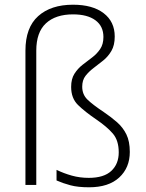

<svg xmlns="http://www.w3.org/2000/svg" viewBox="-20 -785 620 815"><path d="M467 -630Q467 -593 453 -569Q439 -545 418.5 -528.5Q398 -512 377.5 -496.5Q357 -481 343 -463Q329 -445 329 -417Q329 -384 351 -362.5Q373 -341 421 -309Q452 -288 477 -266Q502 -244 516.5 -214.5Q531 -185 531 -140Q531 -73 486 -31.5Q441 10 358 10Q311 10 279 1.5Q247 -7 220 -19V-64Q251 -49 285 -39.5Q319 -30 357 -30Q421 -30 452.5 -59.5Q484 -89 484 -138Q484 -189 459 -218Q434 -247 390 -277Q340 -311 311 -339.5Q282 -368 282 -416Q282 -450 296 -472Q310 -494 330.5 -510Q351 -526 371 -541Q391 -556 405 -576.5Q419 -597 419 -628Q419 -674 385 -699Q351 -724 290 -724Q216 -724 175 -686Q134 -648 134 -570V0H88V-570Q88 -668 142 -716.5Q196 -765 290 -765Q373 -765 420 -729Q467 -693 467 -630Z"/></svg>

Font: Noto Sans Thaana ExtraLight
Style: Regular
Weight: 200
Designer: David Williams
Foundry: Google Inc.
Version: Version 3.001; ttfautohint (v1.8.4.7-5d5b)